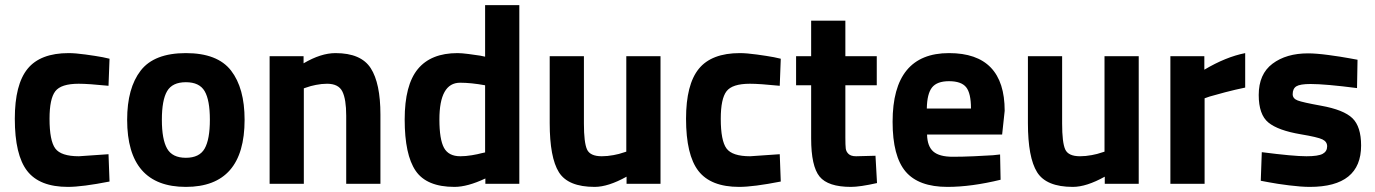

<svg xmlns="http://www.w3.org/2000/svg" viewBox="-20 -720 5386 752"><path d="M249 -512Q275 -512 315 -506.5Q355 -501 382 -496L409 -490L405 -384Q326 -392 288 -392Q219 -392 196.5 -362.5Q174 -333 174 -255Q174 -169 196.5 -138.5Q219 -108 289 -108L405 -116L409 -9Q302 12 246 12Q135 12 86.5 -50.5Q38 -113 38 -255Q38 -389 88 -450.5Q138 -512 249 -512Z M938 -251Q938 12 708 12Q478 12 478 -251Q478 -375 531 -443.5Q584 -512 708 -512Q832 -512 885 -443.5Q938 -375 938 -251ZM634.5 -138Q655 -102 708 -102Q761 -102 781.5 -138Q802 -174 802 -251Q802 -328 781.5 -363Q761 -398 708 -398Q655 -398 634.5 -363Q614 -328 614 -251Q614 -174 634.5 -138Z M1170 0H1036V-500H1169V-472Q1237 -512 1294 -512Q1394 -512 1432 -453Q1470 -394 1470 -271V0H1336V-267Q1336 -331 1321 -361.5Q1306 -392 1261 -392Q1240 -392 1217.5 -387.5Q1195 -383 1182 -378L1170 -374Z M2014 -700V0H1881V-21Q1811 12 1760 12Q1651 12 1608 -51Q1565 -114 1565 -252Q1565 -387 1616.5 -449.5Q1668 -512 1772 -512Q1788 -512 1815 -508.5Q1842 -505 1861 -502L1880 -498V-700ZM1783 -108Q1804 -108 1828 -112Q1852 -116 1866 -120L1880 -123V-386Q1825 -396 1782 -396Q1701 -396 1701 -252Q1701 -174 1719 -141Q1737 -108 1783 -108Z M2433 -500H2567V0H2434V-28Q2362 12 2309 12Q2205 12 2169 -45.5Q2133 -103 2133 -238V-500H2267V-236Q2267 -162 2279 -135Q2291 -108 2337 -108Q2359 -108 2383 -112.5Q2407 -117 2420 -122L2433 -126Z M2878 -512Q2904 -512 2944 -506.5Q2984 -501 3011 -496L3038 -490L3034 -384Q2955 -392 2917 -392Q2848 -392 2825.5 -362.5Q2803 -333 2803 -255Q2803 -169 2825.5 -138.5Q2848 -108 2918 -108L3034 -116L3038 -9Q2931 12 2875 12Q2764 12 2715.5 -50.5Q2667 -113 2667 -255Q2667 -389 2717 -450.5Q2767 -512 2878 -512Z M3414 -386H3291V-181Q3291 -151 3292.5 -138.5Q3294 -126 3303.5 -117Q3313 -108 3333 -108L3409 -110L3415 -3Q3348 12 3313 12Q3223 12 3190 -28.5Q3157 -69 3157 -178V-386H3098V-500H3157V-639H3291V-500H3414Z M3712 -106Q3748 -106 3794.5 -108Q3841 -110 3869 -112L3897 -115L3899 -16Q3784 12 3691 12Q3578 12 3527 -48Q3476 -108 3476 -243Q3476 -512 3697 -512Q3915 -512 3915 -286L3905 -193H3611Q3612 -147 3635.5 -126.5Q3659 -106 3712 -106ZM3610 -295H3783Q3783 -355 3764 -378.5Q3745 -402 3697 -402Q3650 -402 3630.5 -377.5Q3611 -353 3610 -295Z M4306 -500H4440V0H4307V-28Q4235 12 4182 12Q4078 12 4042 -45.5Q4006 -103 4006 -238V-500H4140V-236Q4140 -162 4152 -135Q4164 -108 4210 -108Q4232 -108 4256 -112.5Q4280 -117 4293 -122L4306 -126Z M4564 0V-500H4697V-447Q4781 -497 4857 -512V-377Q4818 -369 4778 -358.5Q4738 -348 4718 -342L4698 -335V0Z M5297 -486 5295 -375Q5171 -391 5113 -391Q5072 -391 5057.5 -382Q5043 -373 5043 -351Q5043 -334 5062.5 -326.5Q5082 -319 5154 -306Q5243 -290 5277 -257Q5311 -224 5311 -150Q5311 12 5110 12Q5077 12 5029 6Q4981 0 4950 -6L4918 -12L4922 -124Q5046 -108 5097 -108Q5143 -108 5160.5 -117.5Q5178 -127 5178 -147Q5178 -165 5159.5 -174Q5141 -183 5075 -194Q4986 -209 4948 -240Q4910 -271 4910 -348Q4910 -430 4964 -470.5Q5018 -511 5103 -511Q5135 -511 5183.5 -504.5Q5232 -498 5264 -492Z"/></svg>

Font: TitilliumText
Style: ExtraBold
Weight: 800
Designer: Accademia di Belle Arti di Urbino and others
Foundry: Accademia di Belle Arti di Urbino and others.
Version: Version 60.001